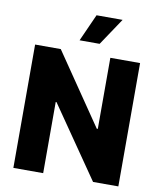

<svg xmlns="http://www.w3.org/2000/svg" viewBox="-101 -1036 930 1115"><g transform="rotate(10 364.5 -478.5)"><path d="M305 -796.5H423.3L530.5 -956.7H376.8ZM674 -727.3H498.6V-308.2H492.5L206.3 -727.3H55V0H230.8V-419.7H235.4L524.9 0H674Z"/></g></svg>

Font: TID UI Extra Bold
Style: Regular
Weight: 800
Designer: The TID Project Authors
Foundry: Bakken & Bæck
Version: Version 1.001;hotconv 1.0.109;makeotfexe 2.5.65596